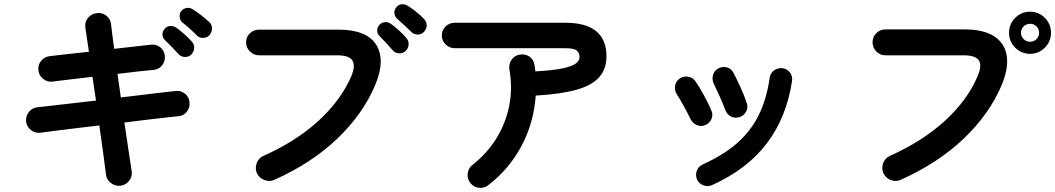

<svg xmlns="http://www.w3.org/2000/svg" viewBox="-20 -845 5056 920"><path d="M558 45Q533 48 512 32.5Q491 17 488 -8Q485 -35 476 -99.5Q467 -164 456 -244Q393 -237 335 -229.5Q277 -222 234 -217Q191 -212 173 -209Q148 -206 128 -222Q108 -238 105 -263Q103 -289 118.5 -308.5Q134 -328 159 -331Q175 -333 217 -337.5Q259 -342 317 -349Q375 -356 440 -363L423 -477Q358 -470 304.5 -463Q251 -456 231 -454Q206 -451 186 -467.5Q166 -484 164 -509Q161 -534 177 -553.5Q193 -573 218 -576Q235 -578 287.5 -584Q340 -590 406 -597Q395 -676 389 -713Q385 -739 401.5 -759Q418 -779 443 -782Q468 -786 488.5 -770.5Q509 -755 512 -729Q514 -711 518 -680.5Q522 -650 527 -611L704 -631Q729 -634 748.5 -618Q768 -602 770 -576Q772 -551 756.5 -531.5Q741 -512 715 -510Q691 -508 645 -503Q599 -498 543 -491L559 -378Q621 -386 675 -392Q729 -398 767.5 -403Q806 -408 821 -409Q846 -412 866 -396.5Q886 -381 888 -355Q891 -330 875.5 -310Q860 -290 834 -288Q819 -287 781 -282.5Q743 -278 690 -272Q637 -266 576 -258Q588 -177 597.5 -113.5Q607 -50 611 -25Q615 0 599.5 20.5Q584 41 558 45ZM897 -584Q884 -571 865.5 -572Q847 -573 835 -586Q823 -600 804 -619.5Q785 -639 769 -654Q759 -664 758.5 -679.5Q758 -695 770 -708Q781 -720 796.5 -720.5Q812 -721 825 -712Q841 -701 862.5 -682Q884 -663 899 -646Q911 -633 910.5 -615.5Q910 -598 897 -584ZM923 -675Q910 -689 890 -707Q870 -725 853 -738Q843 -747 841 -763.5Q839 -780 849 -793Q860 -805 875.5 -807Q891 -809 904 -800Q921 -790 943.5 -772.5Q966 -755 982 -740Q996 -727 996 -709.5Q996 -692 985 -678Q974 -665 955.5 -663.5Q937 -662 923 -675Z M1294 17Q1271 27 1246.5 17.5Q1222 8 1211 -15Q1201 -38 1210 -63Q1219 -88 1242 -98Q1399 -168 1506 -266Q1613 -364 1663 -479Q1684 -529 1669 -554.5Q1654 -580 1595 -580H1221Q1196 -580 1177.5 -598.5Q1159 -617 1159 -642Q1159 -668 1177.5 -685.5Q1196 -703 1221 -703H1601Q1738 -703 1783 -630Q1828 -557 1778 -438Q1719 -298 1596 -180.5Q1473 -63 1294 17ZM1951 -692Q1938 -705 1918 -723.5Q1898 -742 1882 -756Q1872 -765 1870 -781Q1868 -797 1879 -810Q1889 -823 1905 -824.5Q1921 -826 1934 -817Q1951 -807 1973.5 -789Q1996 -771 2011 -755Q2024 -742 2024.5 -724.5Q2025 -707 2012 -693Q2001 -680 1982.5 -679.5Q1964 -679 1951 -692ZM1924 -601Q1911 -589 1892.5 -589.5Q1874 -590 1862 -604Q1850 -618 1831.5 -638Q1813 -658 1798 -673Q1788 -683 1787.5 -698.5Q1787 -714 1799 -727Q1810 -738 1825.5 -739Q1841 -740 1854 -730Q1870 -719 1891.5 -699.5Q1913 -680 1927 -663Q1939 -650 1938 -632Q1937 -614 1924 -601Z M2320 42Q2300 58 2275 55Q2250 52 2234 32Q2218 12 2221 -13.5Q2224 -39 2244 -55Q2312 -108 2357 -179.5Q2402 -251 2419.5 -336Q2437 -421 2421 -512Q2417 -538 2431 -558.5Q2445 -579 2470 -583Q2496 -588 2516.5 -574Q2537 -560 2541 -534Q2543 -527 2543.5 -519Q2544 -511 2545 -503Q2635 -508 2680.5 -518.5Q2726 -529 2741.5 -542.5Q2757 -556 2757 -570Q2757 -591 2744 -602.5Q2731 -614 2688 -614H2159Q2134 -614 2115.5 -632Q2097 -650 2097 -675Q2097 -701 2115.5 -718.5Q2134 -736 2159 -736H2688Q2886 -736 2886 -575Q2886 -515 2851.5 -475.5Q2817 -436 2742.5 -415Q2668 -394 2547 -387Q2538 -257 2479 -146Q2420 -35 2320 42Z M3392 42Q3372 51 3350.5 43Q3329 35 3320 15Q3311 -6 3319 -27Q3327 -48 3347 -57Q3449 -103 3514.5 -161.5Q3580 -220 3617 -296.5Q3654 -373 3668 -472Q3671 -495 3689.5 -508Q3708 -521 3730 -518Q3752 -515 3765.5 -497Q3779 -479 3775 -456Q3749 -284 3655.5 -159.5Q3562 -35 3392 42ZM3524 -284Q3502 -277 3483 -286.5Q3464 -296 3456 -317Q3445 -346 3428.5 -383Q3412 -420 3401 -442Q3391 -462 3396 -483.5Q3401 -505 3420 -516Q3440 -528 3462 -522.5Q3484 -517 3494 -497Q3509 -469 3527.5 -428.5Q3546 -388 3558 -352Q3566 -331 3555.5 -311Q3545 -291 3524 -284ZM3360 -246Q3340 -237 3319.5 -245.5Q3299 -254 3289 -274Q3273 -307 3255.5 -338.5Q3238 -370 3224 -392Q3211 -411 3214.5 -433Q3218 -455 3236 -468Q3254 -481 3276.5 -477.5Q3299 -474 3312 -456Q3331 -429 3353 -388.5Q3375 -348 3388 -317Q3398 -297 3389.5 -276Q3381 -255 3360 -246Z M4295 17Q4272 27 4248 17.5Q4224 8 4213 -15Q4203 -39 4212 -63.5Q4221 -88 4244 -98Q4400 -168 4507.5 -266Q4615 -364 4664 -479Q4686 -529 4671 -554.5Q4656 -580 4597 -580H4222Q4197 -580 4179 -598.5Q4161 -617 4161 -642Q4161 -668 4179 -686Q4197 -704 4222 -704H4602Q4694 -704 4744.5 -670.5Q4795 -637 4804 -577.5Q4813 -518 4780 -438Q4721 -298 4597.5 -180.5Q4474 -63 4295 17ZM4916 -587Q4874 -587 4844.5 -616.5Q4815 -646 4815 -688Q4815 -730 4844.5 -759.5Q4874 -789 4916 -789Q4957 -789 4986.5 -759.5Q5016 -730 5016 -688Q5016 -646 4986.5 -616.5Q4957 -587 4916 -587ZM4916 -645Q4934 -645 4946.5 -657.5Q4959 -670 4959 -688Q4959 -706 4946.5 -718.5Q4934 -731 4916 -731Q4898 -731 4885 -718.5Q4872 -706 4872 -688Q4872 -670 4885 -657.5Q4898 -645 4916 -645Z"/></svg>

Font: Zen Maru Gothic
Style: Bold
Weight: 700
Designer: Yoshimichi Ohira
Foundry: Positype
Version: Version 1.001